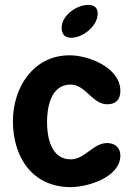

<svg xmlns="http://www.w3.org/2000/svg" viewBox="-20 -761 561 788"><path d="M33 -264C33 -116 113 7 270 7C339 7 474 -33 474 -123C474 -156 450 -174 420 -174C362 -174 329 -107 270 -107C189 -107 173 -199 173 -260C173 -321 189 -414 270 -414C331 -414 359 -333 420 -333C457 -333 474 -354 474 -388C474 -483 345 -534 266 -534C116 -534 33 -401 33 -264ZM233 -647C233 -621 246 -606 272 -606C321 -606 381 -655 381 -705C381 -730 366 -741 342 -741C295 -741 233 -698 233 -647Z"/></svg>

Font: Asimov Print
Style: Regular
Weight: 500
Designer: Google
Version: Version 2.000980: 2014